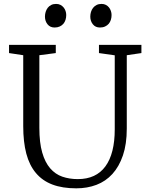

<svg xmlns="http://www.w3.org/2000/svg" viewBox="-20 -978 778 1005"><path d="M265.6 -834Q242.2 -834 228.8 -850.8Q215.3 -867.7 215.3 -891.1Q215.3 -903.8 219 -915.8Q222.7 -927.7 229.7 -937Q236.8 -946.3 247.8 -951.9Q258.8 -957.5 273.4 -957.5H273.9Q286.6 -957.5 296.4 -952.4Q306.2 -947.3 313 -939Q319.8 -930.7 323.2 -920.4Q326.7 -910.2 326.7 -899.4Q326.7 -886.2 323 -874.3Q319.3 -862.3 311.8 -853.5Q304.2 -844.7 292.7 -839.4Q281.2 -834 266.1 -834ZM502.9 -834Q479.5 -834 466.1 -850.8Q452.6 -867.7 452.6 -891.1Q452.6 -903.8 456.3 -915.8Q460 -927.7 467.3 -937Q474.6 -946.3 485.6 -951.9Q496.6 -957.5 511.2 -957.5H511.7Q524.4 -957.5 534.2 -952.4Q543.9 -947.3 550.5 -939Q557.1 -930.7 560.5 -920.4Q564 -910.2 564 -899.4Q564 -886.2 560.3 -874.3Q556.6 -862.3 549.1 -853.5Q541.5 -844.7 530 -839.4Q518.6 -834 503.4 -834ZM101.6 -689 27.3 -700.2V-743.2H272V-700.2L186 -689V-309.1Q186 -231.4 200.9 -179.7Q215.8 -127.9 242.7 -96.9Q269.5 -65.9 306.4 -53.2Q343.3 -40.5 387.2 -40.5Q482.9 -40.5 531.7 -107.2Q580.6 -173.8 580.6 -301.3V-688.5L498 -700.2V-743.2H720.2V-700.2L643.6 -689V-305.2Q643.6 -223.6 623.5 -164.8Q603.5 -106 568.4 -67.4Q533.2 -28.8 484.9 -10.5Q436.5 7.8 379.4 7.8Q306.6 7.8 254.4 -12Q202.1 -31.7 168 -72.3Q133.8 -112.8 117.7 -173.8Q101.6 -234.9 101.6 -317.9Z"/></svg>

Font: MerriweatherLight
Style: Regular
Weight: 300
Designer: Eben Sorkin ( sorkintype@gmail.com )
Foundry: Eben Sorkin
Version: Version 1.055; ttfautohint (v1.4.1)